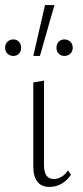

<svg xmlns="http://www.w3.org/2000/svg" viewBox="-33 -731 326 755"><path d="M161 4Q130 4 114 -16.5Q98 -37 98 -76V-407L140 -414V-82Q140 -55 149.5 -41Q159 -27 179 -27Q194 -27 208.5 -35.5Q223 -44 234 -61L246 -44Q232 -22 210 -9Q188 4 161 4ZM98 -511 144 -711H181L124 -511ZM20 -511Q6 -511 -3.5 -520Q-13 -529 -13 -543Q-13 -558 -3.5 -567Q6 -576 20 -576Q33 -576 41.5 -567Q50 -558 50 -543Q50 -529 41.5 -520Q33 -511 20 -511ZM220 -511Q207 -511 198 -520Q189 -529 189 -543Q189 -558 198 -567Q207 -576 220 -576Q234 -576 243.5 -567Q253 -558 253 -543Q253 -529 243.5 -520Q234 -511 220 -511Z"/></svg>

Font: Ysabeau ExtraLight
Style: Regular
Weight: 250
Designer: Christian Thalmann (Catharsis Fonts)
Version: Version 2.002